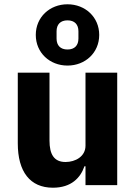

<svg xmlns="http://www.w3.org/2000/svg" viewBox="-20 -864 636 896"><path d="M295 -558C378 -558 443 -618 443 -701C443 -784 378 -844 295 -844C212 -844 147 -784 147 -701C147 -618 212 -558 295 -558ZM295 -633C262 -633 244 -652 244 -684V-718C244 -750 262 -769 295 -769C328 -769 346 -750 346 -718V-684C346 -652 328 -633 295 -633ZM379 0H527V-525H379V-184C379 -134 332 -108 286 -108C232 -108 211 -144 211 -208V-525H63V-195C63 -63 120 12 227 12C313 12 356 -35 374 -88H379Z"/></svg>

Font: LVC Sans
Style: Bold
Weight: 700
Designer: Mike Abbink, Paul van der Laan, Pieter van Rosmalen
Foundry: Bold Monday
Version: Version 3.0